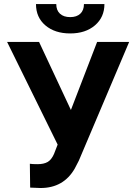

<svg xmlns="http://www.w3.org/2000/svg" viewBox="-20 -918 671 948"><path d="M15.1 0ZM330.1 -375 459.5 -710.9H617.7L369.1 -124.5L349.1 -85.9Q293.9 10.3 180.2 10.3L128.9 8.3L127.4 -109.4Q139.2 -107.4 165.5 -107.4Q196.3 -107.4 215.1 -118.2Q233.9 -128.9 246.6 -157.7L264.6 -204.1L15.1 -710.9H172.9ZM495.6 -897.9Q495.6 -833 449 -793Q402.3 -752.9 326.7 -752.9Q251 -752.9 204.3 -792.5Q157.7 -832 157.7 -897.9H257.8Q257.8 -867.2 276.1 -850.3Q294.4 -833.5 326.7 -833.5Q358.4 -833.5 376.5 -850.3Q394.5 -867.2 394.5 -897.9Z"/></svg>

Font: Roboto
Style: Bold
Weight: 700
Designer: Google
Version: Version 2.134; 2016; ttfautohint (v1.6)